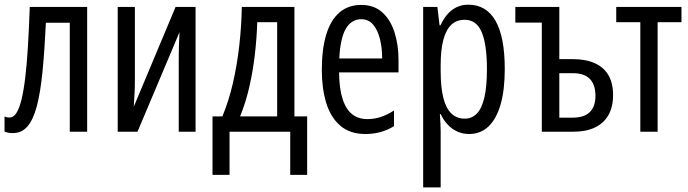

<svg xmlns="http://www.w3.org/2000/svg" viewBox="-20 -566 2958 825"><path d="M354.5 0H279.8V-468.3H177.2Q171.4 -347.7 162.6 -258.3Q153.8 -168.9 138.4 -110.4Q123 -51.8 98.1 -22.9Q73.2 5.9 35.2 5.9Q25.4 5.9 16.6 4.4Q7.8 2.9 -0.5 -0.5V-65.4Q3.4 -63.5 9 -62.3Q14.6 -61 21 -61Q37.6 -61 50 -79.8Q62.5 -98.6 72 -136.7Q81.5 -174.8 88.4 -231.7Q95.2 -288.6 99.9 -364.7Q104.5 -440.9 107.9 -536.1H354.5Z M559.6 -536.1V-224.6Q559.6 -210 559.3 -195.8Q559.1 -181.6 558.3 -167.5Q557.6 -153.3 556.6 -138.4Q555.7 -123.5 554.7 -107.4L734.4 -536.1H820.3V0H748V-302.2Q748 -323.2 748.3 -344.2Q748.5 -365.2 749.5 -386.2Q750.5 -407.2 751.5 -428.2L570.8 0H485.8V-536.1Z M1245.1 -536.1V-65.9H1299.8V185.5H1227.1V0H966.3V185.5H893.1V-65.9H935.5Q963.4 -132.8 981.2 -210.7Q999 -288.6 1008.3 -371.6Q1017.6 -454.6 1019 -536.1ZM1170.9 -470.7H1085.4Q1083.5 -406.7 1075.7 -336.9Q1067.9 -267.1 1052.5 -197.8Q1037.1 -128.4 1011.7 -65.9H1170.9Z M1532.2 -544.9Q1586.9 -544.9 1622.3 -513.2Q1657.7 -481.4 1675 -427.7Q1692.4 -374 1692.4 -308.1V-254.9H1437Q1438 -154.8 1468 -104.5Q1498 -54.2 1558.6 -54.2Q1587.4 -54.2 1615.2 -63Q1643.1 -71.8 1672.9 -91.3V-23.9Q1645 -6.8 1614.7 1.5Q1584.5 9.8 1550.3 9.8Q1483.4 9.8 1441.9 -26.1Q1400.4 -62 1381.6 -124.3Q1362.8 -186.5 1362.8 -265.1Q1362.8 -355 1381.8 -417.5Q1400.9 -480 1438.7 -512.5Q1476.6 -544.9 1532.2 -544.9ZM1532.2 -483.4Q1489.7 -483.4 1465.8 -442.1Q1441.9 -400.9 1438 -314.9H1622.1Q1622.1 -360.4 1612.5 -398.7Q1603 -437 1583.3 -460.2Q1563.5 -483.4 1532.2 -483.4Z M1992.2 -545.9Q2069.3 -545.9 2109.1 -476.8Q2148.9 -407.7 2148.9 -269Q2148.9 -179.7 2131.1 -117.4Q2113.3 -55.2 2079.1 -22.7Q2044.9 9.8 1996.1 9.8Q1968.8 9.8 1945.3 -0.7Q1921.9 -11.2 1903.8 -30.5Q1885.7 -49.8 1873.5 -75.7H1870.1Q1871.1 -56.2 1872.3 -38.1Q1873.5 -20 1873.5 -3.9V239.3H1798.3V-536.1H1859.4L1868.7 -457.5H1873Q1886.7 -487.3 1904.5 -506.8Q1922.4 -526.4 1944.3 -536.1Q1966.3 -545.9 1992.2 -545.9ZM1976.1 -481Q1941.9 -481 1919.2 -459.5Q1896.5 -438 1885 -394.8Q1873.5 -351.6 1873.5 -286.1V-260.3Q1873.5 -190.9 1885 -145.5Q1896.5 -100.1 1919.7 -78.1Q1942.9 -56.2 1977.1 -56.2Q2008.3 -56.2 2029.5 -78.6Q2050.8 -101.1 2061.5 -147.9Q2072.3 -194.8 2072.3 -268.1Q2072.3 -374 2050 -427.5Q2027.8 -481 1976.1 -481Z M2383.3 -536.1V-312H2439.5Q2497.1 -312 2535.9 -294.4Q2574.7 -276.9 2594.5 -242.7Q2614.3 -208.5 2614.3 -157.7Q2614.3 -106.4 2594.2 -71.3Q2574.2 -36.1 2536.1 -18.1Q2498 0 2443.8 0H2308.1V-468.8H2194.3V-536.1ZM2441.4 -251.5H2383.3V-60.5H2440.9Q2490.2 -60.5 2514.4 -84.5Q2538.6 -108.4 2538.6 -154.3Q2538.6 -202.1 2514.6 -226.8Q2490.7 -251.5 2441.4 -251.5Z M2908.2 -470.7H2805.7V0H2731.4V-470.7H2627.9V-536.1H2908.2Z"/></svg>

Font: Open Sans Condensed
Style: Regular
Weight: 400
Width: 3
Designer: Monotype Design Team
Foundry: Monotype Imaging Inc.
Version: Version 3.000